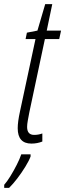

<svg xmlns="http://www.w3.org/2000/svg" viewBox="-66 -676 311 917"><path d="M84 9.8Q18.6 9.8 18.6 -63.5Q18.6 -94.2 29.3 -143.1L103.5 -489.3H56.2L62.5 -520L112.8 -529.8L149.9 -656.2H183.6L157.2 -529.8H225.6L216.8 -489.3H148.4L74.2 -140.1Q69.8 -117.7 66.7 -99.9Q63.5 -82 63.5 -69.8Q63.5 -31.7 97.2 -31.7Q117.7 -31.7 136.2 -38.6V0Q111.8 9.8 84 9.8ZM-45.9 221.2V206.5Q-32.7 191.9 -16.6 165.8Q-0.5 139.6 13.9 111.3Q28.3 83 35.6 61H80.1V71.3Q72.3 92.3 54.7 120.8Q37.1 149.4 16.4 176.5Q-4.4 203.6 -22.5 221.2Z"/></svg>

Font: Open Sans Condensed Light
Style: Italic
Weight: 300
Width: 3
Italic angle: -12°
Designer: Monotype Design Team
Foundry: Monotype Imaging Inc.
Version: Version 3.000; ttfautohint (v1.8.4)